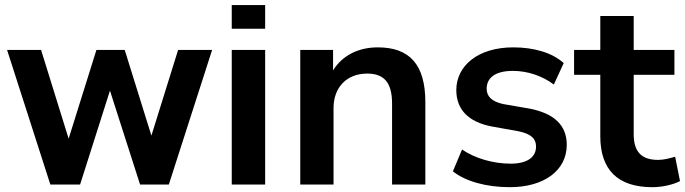

<svg xmlns="http://www.w3.org/2000/svg" viewBox="-20 -739 2744 769"><path d="M300.8 0 420.4 -376 541 0H656.2L829.6 -539.1H693.4L586.4 -195.8L479.5 -539.1H366.2L254.9 -183.6L144.5 -539.1H8.3L181.6 0Z M1042 -624V-718.8H908.2V-624ZM1042 0V-539.1H908.2V0Z M1315.9 0V-306.6C1315.9 -388.7 1368.7 -444.3 1450.2 -444.3C1516.1 -444.3 1550.3 -411.1 1550.3 -324.2V0H1683.6V-330.1C1683.6 -481.9 1619.1 -549.3 1493.2 -549.3C1415 -549.3 1350.6 -516.6 1314 -457V-539.1H1182.6V0Z M2022 10.7C2157.2 10.7 2250 -54.7 2250 -159.2C2250 -238.3 2198.2 -284.7 2102.5 -303.7L1995.1 -322.3C1948.7 -332.5 1929.2 -353.5 1929.2 -383.8C1929.2 -426.8 1962.9 -455.1 2034.2 -455.1C2092.8 -455.1 2152.3 -435.1 2198.2 -400.4L2237.8 -486.3C2191.9 -527.8 2119.1 -549.3 2035.6 -549.3C1894 -549.3 1807.6 -475.1 1807.6 -378.4C1807.6 -300.8 1855.5 -250.5 1949.7 -232.4L2058.6 -212.9C2106.4 -202.6 2127 -184.1 2127 -151.9C2127 -108.9 2090.8 -83.5 2025.4 -83.5C1955.6 -83.5 1882.8 -104.5 1830.6 -140.1L1793.9 -52.7C1843.8 -13.2 1926.3 10.7 2022 10.7Z M2592.8 10.7C2633.3 10.7 2676.3 0.5 2703.6 -13.7L2684.1 -111.3C2660.6 -104.5 2638.7 -98.6 2615.7 -98.6C2547.9 -98.6 2518.1 -132.8 2518.1 -201.2V-439.5H2681.2V-539.1H2518.1V-674.8H2384.3V-539.1H2279.3V-439.5H2384.3V-193.4C2384.3 -59.1 2454.1 10.7 2592.8 10.7Z"/></svg>

Font: Winston SemiBold
Style: Regular
Weight: 600
Designer: Vernon Adams, Kim Jin-seong, David Berlow, Cristiano Sobral
Foundry: The Winston Project Authors
Version: Version 3.004